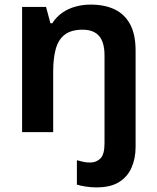

<svg xmlns="http://www.w3.org/2000/svg" viewBox="-20 -574 681 834"><path d="M399 240Q376 240 353 236.5Q330 233 314 228V122Q329 126 342 129Q355 132 372 132Q398 132 416 114.5Q434 97 434 48V-333Q434 -390 410.5 -417.5Q387 -445 339 -445Q290 -445 262 -424Q234 -403 222.5 -362.5Q211 -322 211 -262V0H76V-544H180L199 -473H207Q225 -501 251 -519Q277 -537 308.5 -545.5Q340 -554 374 -554Q435 -554 478.5 -533Q522 -512 545.5 -468Q569 -424 569 -354V64Q569 114 551.5 154Q534 194 497 217Q460 240 399 240Z"/></svg>

Font: Noto Sans Oriya SemiBold
Style: Regular
Weight: 600
Version: Version 2.003